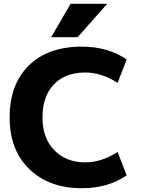

<svg xmlns="http://www.w3.org/2000/svg" viewBox="-20 -987 747 1017"><path d="M354 -967H548L391 -790H251ZM414 10Q240 10 135.5 -91Q31 -192 31 -365Q31 -540 132.5 -640Q234 -740 414 -740Q551 -740 651 -672L603 -548Q518 -603 431 -603Q326 -603 265.5 -540Q205 -477 205 -365Q205 -255 268 -191Q331 -127 431 -127Q518 -127 603 -182L651 -58Q551 10 414 10Z"/></svg>

Font: M PLUS 1p ExtraBold
Style: Regular
Weight: 800
Version: Version 1.062